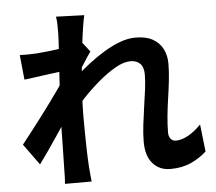

<svg xmlns="http://www.w3.org/2000/svg" viewBox="-57 -875 1115 989"><g transform="rotate(-5 500.0 -380.0)"><path d="M975 -52Q940 -20 894 1Q848 22 787 22Q731 22 696.5 -17Q662 -56 662 -129Q662 -169 667.5 -215.5Q673 -262 680 -309Q687 -356 692.5 -398.5Q698 -441 698 -475Q698 -512 680 -530.5Q662 -549 630 -549Q595 -549 552 -524.5Q509 -500 464 -462Q419 -424 378.5 -381Q338 -338 308 -299L307 -453Q325 -473 354.5 -500Q384 -527 421.5 -556Q459 -585 500.5 -610.5Q542 -636 584.5 -652Q627 -668 667 -668Q721 -668 755.5 -648.5Q790 -629 807 -595.5Q824 -562 824 -520Q824 -481 819 -435.5Q814 -390 807 -343Q800 -296 795.5 -250Q791 -204 791 -166Q791 -146 801 -133.5Q811 -121 829 -121Q857 -121 891 -139.5Q925 -158 959 -193ZM284 -529Q268 -527 243 -524Q218 -521 189.5 -517Q161 -513 132 -509Q103 -505 78 -502L65 -630Q87 -629 106.5 -629.5Q126 -630 152 -631Q176 -633 209.5 -636.5Q243 -640 277.5 -645Q312 -650 342 -656Q372 -662 389 -668L429 -617Q420 -605 408.5 -587Q397 -569 385 -550.5Q373 -532 364 -518L305 -330Q289 -307 265.5 -272Q242 -237 216 -198Q190 -159 165 -123Q140 -87 120 -60L41 -169Q60 -193 84.5 -224.5Q109 -256 136 -291.5Q163 -327 189 -362.5Q215 -398 237.5 -429.5Q260 -461 275 -484L277 -510ZM272 -721Q272 -743 272 -765.5Q272 -788 268 -811L414 -806Q408 -783 401.5 -739.5Q395 -696 388.5 -640Q382 -584 376.5 -522.5Q371 -461 367.5 -400Q364 -339 364 -286Q364 -245 364.5 -203Q365 -161 366 -117Q367 -73 370 -26Q371 -13 373 10.5Q375 34 377 51H239Q241 33 241.5 11Q242 -11 242 -23Q243 -72 244 -114Q245 -156 245.5 -203Q246 -250 248 -312Q249 -335 251 -370.5Q253 -406 255.5 -448.5Q258 -491 261 -535Q264 -579 266.5 -617.5Q269 -656 270.5 -683.5Q272 -711 272 -721Z"/></g></svg>

Font: Noto Sans SC Thin
Style: Bold
Weight: 700
Version: Version 2.004-H2;hotconv 1.0.118;makeotfexe 2.5.65603